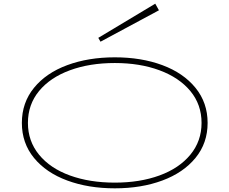

<svg xmlns="http://www.w3.org/2000/svg" viewBox="-20 -1012 1249 1045"><path d="M99 -343Q99 -453 165 -534Q231 -615 346 -657.5Q461 -700 605 -700Q749 -700 863.5 -657.5Q978 -615 1044 -534Q1110 -453 1110 -343Q1110 -233 1044 -152.5Q978 -72 863.5 -29.5Q749 13 605 13Q461 13 346 -29.5Q231 -72 165 -152.5Q99 -233 99 -343ZM1077 -343Q1077 -443 1016 -516.5Q955 -590 848 -629.5Q741 -669 605 -669Q468 -669 360.5 -629.5Q253 -590 192.5 -516.5Q132 -443 132 -343Q132 -244 192.5 -170Q253 -96 360.5 -57Q468 -18 605 -18Q741 -18 848 -57Q955 -96 1016 -170Q1077 -244 1077 -343ZM527 -785 845 -956 825 -992 515 -806Z"/></svg>

Font: BioRhyme Expanded ExtraLight
Style: Regular
Weight: 275
Width: 7
Designer: Aoife Mooney
Foundry: Aoife Mooney Type
Version: Version 1.000